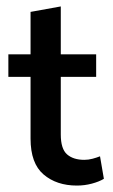

<svg xmlns="http://www.w3.org/2000/svg" viewBox="-20 -567 351 597"><path d="M219 10Q156 10 115.5 -24.5Q75 -59 75 -136V-328H6V-398H75V-530L169 -547V-398H279V-328H169V-149Q169 -104 188.5 -87Q208 -70 242 -70Q255 -70 268 -73.5Q281 -77 291 -81L303 -11Q288 -2 265.5 4Q243 10 219 10Z"/></svg>

Font: Rokkitt Medium
Style: Regular
Weight: 500
Version: Version 3.103